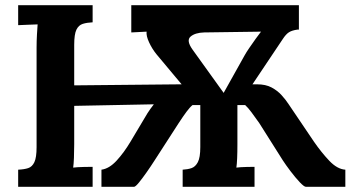

<svg xmlns="http://www.w3.org/2000/svg" viewBox="-20 -720 1351 740"><path d="M50 0V-66Q73 -67 88.5 -72Q104 -77 112.5 -95Q121 -113 121 -153V-536Q121 -563 122.5 -588Q124 -613 125 -626Q109 -625 85 -624.5Q61 -624 50 -623V-700H337V-634Q315 -633 299 -628Q283 -623 274.5 -605.5Q266 -588 266 -547V-391L674 -395H680L583 -511Q566 -532 554.5 -557Q543 -582 545 -598L486 -595V-700H1132V-606H1127Q1105 -603 1093.5 -595.5Q1082 -588 1070.5 -570.5Q1059 -553 1036 -519L953 -395H971Q1004 -395 1026.5 -383Q1049 -371 1065 -353.5Q1081 -336 1092 -319L1190 -174Q1219 -132 1249.5 -100Q1280 -68 1311 -66V0H1159Q1152 0 1135 -18Q1118 -36 1099.5 -60.5Q1081 -85 1070 -102L979 -246Q962 -270 949 -287.5Q936 -305 925 -315H895V-164Q895 -133 894 -110Q893 -87 891 -74Q906 -76 930 -76.5Q954 -77 961 -77V0H684V-66Q703 -67 718 -72Q733 -77 742.5 -95Q752 -113 752 -153V-315H722Q712 -307 699 -289.5Q686 -272 669 -246L576 -102Q562 -80 545.5 -56.5Q529 -33 516 -17Q503 -1 497 0H371V-66Q401 -70 429.5 -101Q458 -132 483 -174L548 -283Q558 -299 573 -318L266 -312V-164Q266 -137 265 -112Q264 -87 262 -74Q278 -76 302.5 -76.5Q327 -77 337 -77V0ZM842 -362 923 -507Q929 -518 941 -535.5Q953 -553 965.5 -570.5Q978 -588 986 -598L767 -595Q732 -594 714.5 -579Q697 -564 722 -529Z"/></svg>

Font: Lora
Style: Bold
Weight: 700
Designer: Olga Karpushina, Alexei Vanyashin (Cyrillic)
Foundry: Cyreal
Version: Version 3.006; ttfautohint (v1.8.4.7-5d5b);gftools[0.9.30]